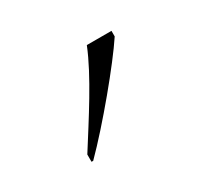

<svg xmlns="http://www.w3.org/2000/svg" viewBox="-53 -835 315 297"><g transform="rotate(-30 104.0 -686.0)"><path d="M40 -619V-606H43C83 -646 145 -721 168 -756V-766H124C106 -721 69 -665 40 -619Z"/></g></svg>

Font: Noto Serif Devanagari SemiCondensed Thin
Style: Regular
Weight: 100
Width: 4
Designer: Universal Thirst, Indian Type Foundry and the Monotype Design Team
Foundry: Monotype Imaging Inc.
Version: Version 2.004